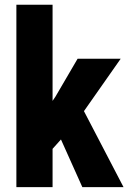

<svg xmlns="http://www.w3.org/2000/svg" viewBox="-20 -770 528 790"><path d="M196.3 -750.5V0H47.4V-750.5ZM476.6 -528.3 290 -262.2 180.2 -139.6 121.1 -244.1 208 -372.1 299.3 -528.3ZM318.8 0 210.4 -241.7 317.4 -328.1 488.3 0Z"/></svg>

Font: Roboto Condensed ExtraBold
Style: Regular
Weight: 800
Designer: Christian Robertson
Foundry: Google
Version: Version 3.008; 2023